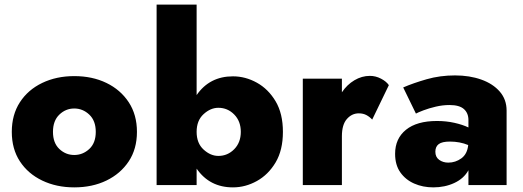

<svg xmlns="http://www.w3.org/2000/svg" viewBox="-20 -800 2262 830"><path d="M31 -230Q31 -304 66 -358Q101 -412 162.5 -441.5Q224 -471 301 -471Q379 -471 440 -441.5Q501 -412 536.5 -358Q572 -304 572 -230Q572 -156 536.5 -102.5Q501 -49 440 -19.5Q379 10 301 10Q224 10 162.5 -19.5Q101 -49 66 -102.5Q31 -156 31 -230ZM209 -230Q209 -182 236.5 -156Q264 -130 301 -130Q338 -130 366 -156Q394 -182 394 -230Q394 -278 366 -304.5Q338 -331 301 -331Q264 -331 236.5 -304.5Q209 -278 209 -230Z M1203 -230Q1203 -151 1171.5 -98Q1140 -45 1090.5 -17.5Q1041 10 987 10Q886 10 830 -71V0H657V-780H830V-389Q886 -470 987 -470Q1041 -470 1090.5 -442.5Q1140 -415 1171.5 -362Q1203 -309 1203 -230ZM1021 -230Q1021 -276 992.5 -305Q964 -334 924 -334Q890 -334 860 -306.5Q830 -279 830 -230Q830 -181 860 -153.5Q890 -126 924 -126Q964 -126 992.5 -155Q1021 -184 1021 -230Z M1589 -283Q1578 -295 1564 -302.5Q1550 -310 1531 -310Q1501 -310 1479.5 -285.5Q1458 -261 1458 -211V0H1289V-460H1458V-401Q1480 -434 1512 -453Q1544 -472 1579 -472Q1604 -472 1627 -460Q1650 -448 1661 -432Z M1778 -309 1723 -422Q1767 -441 1824.5 -457.5Q1882 -474 1947 -474Q2010 -474 2060.5 -456Q2111 -438 2140.5 -404Q2170 -370 2170 -322V0H2005V-64Q1985 -28 1944 -9Q1903 10 1853 10Q1808 10 1770.5 -6.5Q1733 -23 1710.5 -55Q1688 -87 1688 -135Q1688 -201 1735 -239Q1782 -277 1869 -277Q1909 -277 1944.5 -269Q1980 -261 2005 -249V-281Q2005 -311 1985.5 -328.5Q1966 -346 1923 -346Q1894 -346 1864 -339Q1834 -332 1810.5 -323Q1787 -314 1778 -309ZM1862 -144Q1862 -121 1878.5 -109Q1895 -97 1918 -97Q1949 -97 1974.5 -115.5Q2000 -134 2004 -173Q1968 -188 1925 -188Q1891 -188 1876.5 -177Q1862 -166 1862 -144Z"/></svg>

Font: Jost* Heavy
Style: Regular
Weight: 800
Version: Version 3.7